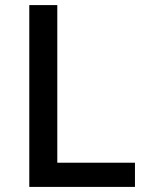

<svg xmlns="http://www.w3.org/2000/svg" viewBox="-20 -734 578 754"><path d="M95 0V-714H205V-95H510V0Z"/></svg>

Font: Noto Sans Sora Sompeng Medium
Style: Regular
Weight: 500
Designer: Monotype Design Team. David Williams.
Foundry: Monotype Imaging Inc.
Version: Version 2.101; ttfautohint (v1.8.4.7-5d5b)